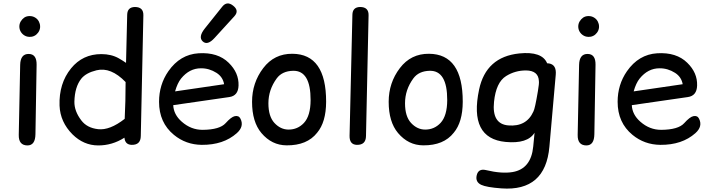

<svg xmlns="http://www.w3.org/2000/svg" viewBox="-20 -827 4140 1124"><path d="M152.3 -732.9Q153.3 -732.9 154.3 -732.9Q170.9 -732.9 185.1 -724.6Q200.2 -715.8 208 -700.2Q214.8 -687 214.8 -671.9Q214.8 -669.4 214.8 -667Q213.4 -649.4 202.6 -635.3Q192.9 -622.6 181.2 -617.2Q168.9 -610.8 153.8 -611.3Q152.3 -611.3 150.9 -611.3Q135.7 -611.8 123 -619.6Q109.9 -627.4 101.6 -641.1Q93.3 -655.3 93.3 -671.9Q93.3 -687.5 101.1 -701.2Q109.4 -715.3 122.1 -724.1Q135.7 -732.9 152.3 -732.9ZM148.9 -511.2Q195.3 -510.3 194.3 -447.8L187.5 -41.5Q186.5 24.4 140.6 24.4Q88.4 23.9 89.8 -37.6L98.1 -447.3Q99.6 -512.2 148.9 -511.2Z M769.5 -786.1Q820.3 -786.1 819.3 -737.8L804.2 -31.2Q803.7 22 751 21Q711.9 20 708.5 -21Q636.2 24.9 554.2 24.4Q469.7 23.9 404.8 -40Q332.5 -112.3 328.6 -208.5Q324.2 -338.4 396 -426.8Q463.9 -510.3 573.2 -510.3Q631.8 -510.3 675.8 -485.4Q698.7 -472.2 717.8 -459L724.6 -740.7Q725.6 -785.2 769.5 -786.1ZM710 -131.3Q715.3 -232.9 715.3 -346.7Q628.9 -436 544.9 -415.5Q483.4 -400.4 456.1 -366.7Q417.5 -318.4 415.5 -231.9Q414.6 -176.3 456.1 -122.1Q489.3 -78.1 554.2 -70.8Q622.6 -63 710 -131.3Z M1345.2 -793.5Q1381.8 -764.6 1352.1 -731.9L1236.3 -605Q1193.8 -558.1 1166 -585.4Q1139.6 -611.3 1179.7 -661.1L1281.2 -788.1Q1309.1 -822.8 1345.2 -793.5ZM994.1 -211.4Q996.6 -156.2 1043.9 -114.7Q1098.6 -66.4 1167 -66.9Q1266.6 -67.9 1300.8 -106Q1333.5 -142.6 1354.5 -147Q1377.9 -151.9 1387.7 -132.3Q1410.6 -86.9 1366.2 -47.4Q1288.1 22 1161.1 21Q1067.9 20 998 -37.6Q911.1 -108.9 911.1 -231Q911.1 -331.5 965.8 -410.2Q1034.2 -508.3 1142.6 -515.1Q1255.4 -522 1318.8 -459.5Q1378.9 -400.9 1376.5 -326.2Q1374.5 -266.1 1322.3 -258.8ZM1004.9 -292 1292 -334Q1284.7 -376.5 1247.6 -400.4Q1204.6 -427.7 1156.2 -427.2Q1088.9 -427.2 1040 -367.2Q1018.6 -340.3 1004.9 -292Z M1695.8 -412.6Q1631.8 -411.1 1600.1 -368.2Q1551.3 -301.8 1551.3 -222.2Q1551.3 -145.5 1586.4 -107.4Q1622.6 -68.4 1669.4 -68.4Q1722.7 -68.4 1759.3 -107.4Q1797.9 -148.9 1798.3 -240.7Q1798.8 -414.6 1695.8 -412.6ZM1691.9 -512.2Q1889.6 -510.7 1889.2 -231Q1888.7 -111.8 1836.4 -49.8Q1777.8 24.9 1657.7 23.9Q1570.8 23.4 1510.3 -48.3Q1455.6 -113.3 1455.6 -231Q1455.6 -342.3 1521 -428.2Q1585.4 -513.2 1691.9 -512.2Z M2087.9 -786.1Q2138.7 -786.1 2137.7 -737.8L2122.6 -31.2Q2122.1 22 2069.3 21Q2025.4 20 2026.4 -32.2L2043 -740.7Q2043.9 -785.2 2087.9 -786.1Z M2495.6 -412.6Q2431.6 -411.1 2399.9 -368.2Q2351.1 -301.8 2351.1 -222.2Q2351.1 -145.5 2386.2 -107.4Q2422.4 -68.4 2469.2 -68.4Q2522.5 -68.4 2559.1 -107.4Q2597.7 -148.9 2598.1 -240.7Q2598.6 -414.6 2495.6 -412.6ZM2491.7 -512.2Q2689.5 -510.7 2689 -231Q2688.5 -111.8 2636.2 -49.8Q2577.6 24.9 2457.5 23.9Q2370.6 23.4 2310.1 -48.3Q2255.4 -113.3 2255.4 -231Q2255.4 -342.3 2320.8 -428.2Q2385.3 -513.2 2491.7 -512.2Z M3128.9 -293Q3136.7 -338.4 3134.8 -352.1Q3132.3 -414.1 3058.6 -414.6Q2995.6 -414.6 2942.9 -381.8Q2883.8 -345.2 2872.1 -231Q2858.4 -101.1 2955.6 -92.8Q3062 -84 3102.5 -173.8Q3111.8 -190.4 3128.9 -293ZM3194.3 -455.6Q3238.8 -447.8 3233.4 -389.2L3196.3 31.7Q3173.3 294.4 2916 275.9Q2827.6 269.5 2796.9 254.9Q2762.2 238.3 2770.5 200.2Q2779.8 157.7 2825.7 168.9Q2917 190.9 2981 180.2Q3088.9 161.6 3101.6 30.8L3109.4 -49.8Q3067.9 16.1 2939.9 3.9Q2724.1 -16.6 2784.7 -302.7Q2825.2 -494.1 3020 -514.2Q3153.3 -527.8 3183.1 -456.5Q3188 -456.5 3194.3 -455.6Z M3424.3 -732.9Q3425.3 -732.9 3426.3 -732.9Q3442.9 -732.9 3457 -724.6Q3472.2 -715.8 3480 -700.2Q3486.8 -687 3486.8 -671.9Q3486.8 -669.4 3486.8 -667Q3485.4 -649.4 3474.6 -635.3Q3464.8 -622.6 3453.1 -617.2Q3440.9 -610.8 3425.8 -611.3Q3424.3 -611.3 3422.9 -611.3Q3407.7 -611.8 3395 -619.6Q3381.8 -627.4 3373.5 -641.1Q3365.2 -655.3 3365.2 -671.9Q3365.2 -687.5 3373 -701.2Q3381.3 -715.3 3394 -724.1Q3407.7 -732.9 3424.3 -732.9ZM3420.9 -511.2Q3467.3 -510.3 3466.3 -447.8L3459.5 -41.5Q3458.5 24.4 3412.6 24.4Q3360.4 23.9 3361.8 -37.6L3370.1 -447.3Q3371.6 -512.2 3420.9 -511.2Z M3678.7 -211.4Q3681.2 -156.2 3728.5 -114.7Q3783.2 -66.4 3851.6 -66.9Q3951.2 -67.9 3985.4 -106Q4018.1 -142.6 4039.1 -147Q4062.5 -151.9 4072.3 -132.3Q4095.2 -86.9 4050.8 -47.4Q3972.7 22 3845.7 21Q3752.4 20 3682.6 -37.6Q3595.7 -108.9 3595.7 -231Q3595.7 -331.5 3650.4 -410.2Q3718.8 -508.3 3827.1 -515.1Q3939.9 -522 4003.4 -459.5Q4063.5 -400.9 4061 -326.2Q4059.1 -266.1 4006.8 -258.8ZM3689.5 -292 3976.6 -334Q3969.2 -376.5 3932.1 -400.4Q3889.2 -427.7 3840.8 -427.2Q3773.4 -427.2 3724.6 -367.2Q3703.1 -340.3 3689.5 -292Z"/></svg>

Font: Comic Relief
Style: Regular
Weight: 400
Designer: Jeff Davis
Foundry: Loudifier
Version: Version 1.0